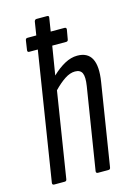

<svg xmlns="http://www.w3.org/2000/svg" viewBox="-107 -740 554 797"><g transform="rotate(-15 170.0 -341.5)"><path d="M25 0Q16 0 17 -9L104 -559H67Q59 -559 60 -568L66 -608Q67 -617 75 -617H113L122 -674Q124 -683 132 -683H177Q186 -683 184 -674L175 -617H234Q243 -617 242 -608L235 -568Q234 -559 226 -559H166L146 -436Q173 -462 200.5 -477Q228 -492 255 -492Q344 -492 323 -361L267 -9Q266 0 258 0H213Q204 0 205 -9L261 -360Q267 -398 259.5 -414.5Q252 -431 229 -431Q208 -431 185 -416Q162 -401 137 -375L79 -9Q78 0 70 0Z"/></g></svg>

Font: Sofia Sans Extra Condensed
Style: Italic
Weight: 400
Italic angle: -9°
Designer: Botio Nikoltchev, Ani Petrova
Foundry: lettersoup
Version: Version 4.101; ttfautohint (v1.8.4.7-5d5b)